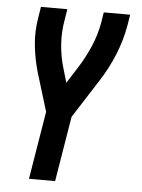

<svg xmlns="http://www.w3.org/2000/svg" viewBox="-53 -562 605 819"><g transform="rotate(5 250.0 -152.5)"><path d="M102 215 150 -76 101 -236Q84 -293 77.5 -353.5Q71 -414 82 -476L89 -520H202L195 -476Q185 -421 189 -367.5Q193 -314 208 -265L225 -207L269 -276Q299 -323 320.5 -373.5Q342 -424 351 -476L358 -520H471L464 -476Q453 -411 427 -347Q401 -283 363 -225L260 -64L214 215Z"/></g></svg>

Font: Iosevka Curly
Style: Bold Italic
Weight: 700
Italic angle: -9°
Monospace: yes
Designer: Belleve Invis
Foundry: Belleve Invis
Version: Version 22.1.2; ttfautohint (v1.8.4)